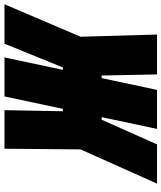

<svg xmlns="http://www.w3.org/2000/svg" viewBox="50 -790 740 881"><g transform="rotate(-90 420.5 -350.0)"><path d="M519 0H702L692 -351L841 -700H660L551 -432H540L597 -700H418L361 -432H350L355 -700H178L175 -351L18 0H198L311 -254H323L269 0H448L502 -254H514Z"/></g></svg>

Font: Advent Pro Black
Style: Italic
Weight: 900
Italic angle: -12°
Version: Version 3.000